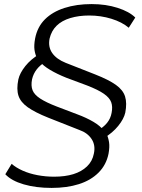

<svg xmlns="http://www.w3.org/2000/svg" viewBox="-20 -733 694 941"><path d="M233 188Q156 188 96 170.5Q36 153 6 121L37 70Q59 89 91.5 103.5Q124 118 164 125.5Q204 133 245 133Q299 133 339.5 120.5Q380 108 406.5 82.5Q433 57 440 20Q449 -21 429 -51.5Q409 -82 369 -96L217 -156Q152 -182 116.5 -207Q81 -232 70.5 -264Q60 -296 70 -344Q77 -375 104 -409Q131 -443 175 -469L162 -446Q152 -467 149 -489Q146 -511 152 -544Q163 -601 200 -638Q237 -675 296 -694Q355 -713 429 -713Q499 -713 556.5 -694.5Q614 -676 643 -647L611 -597Q578 -625 526 -641Q474 -657 417 -657Q366 -657 324.5 -644.5Q283 -632 257.5 -607Q232 -582 223 -544Q215 -503 236 -473Q257 -443 302 -425L447 -368Q513 -342 548 -317Q583 -292 593 -260Q603 -228 594 -181Q587 -150 559.5 -116Q532 -82 489 -56L502 -78Q511 -58 514.5 -35.5Q518 -13 512 20Q501 75 463 113Q425 151 366.5 169.5Q308 188 233 188ZM137 -344Q131 -313 139.5 -291Q148 -269 177 -250Q206 -231 258 -211L358 -173Q404 -156 438.5 -135.5Q473 -115 488 -93H458Q487 -109 504.5 -130.5Q522 -152 527 -180Q533 -210 525 -232Q517 -254 489 -273.5Q461 -293 407 -314L305 -352Q260 -370 225.5 -390.5Q191 -411 175 -432L205 -431Q177 -415 160 -393Q143 -371 137 -344Z"/></svg>

Font: Nunito Sans 10pt Expanded Light
Style: Italic
Weight: 300
Width: 7
Italic angle: -9°
Designer: Vernon Adams
Foundry: Vernon Adams
Version: Version 3.101;gftools[0.9.27]